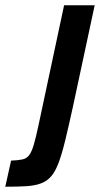

<svg xmlns="http://www.w3.org/2000/svg" viewBox="-71 -708 379 728"><path d="M-51 0 -29 -99Q-2 -100 14 -103.5Q30 -107 39.5 -119.5Q49 -132 57 -159Q65 -186 75 -233L172 -688H288L205 -301Q189 -228 176.5 -176.5Q164 -125 151.5 -91.5Q139 -58 123 -39.5Q107 -21 84 -12.5Q61 -4 28.5 -2Q-4 0 -51 0Z"/></svg>

Font: Saira ExtraCondensed
Style: Bold Italic
Weight: 700
Width: 2
Italic angle: -12°
Designer: Hector Gatti with collaboration of the Omnibus-Type team
Foundry: Omnibus-Type
Version: Version 1.101